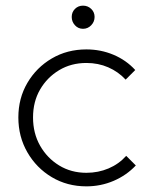

<svg xmlns="http://www.w3.org/2000/svg" viewBox="-20 -650 533 680"><path d="M286 10Q218 10 163.5 -22.5Q109 -55 77 -110.5Q45 -166 45 -234Q45 -302 77 -356.5Q109 -411 163.5 -443Q218 -475 286 -475Q337 -475 382 -456Q427 -437 459 -402L425 -368Q399 -396 363.5 -411.5Q328 -427 286 -427Q232 -427 189.5 -401.5Q147 -376 122 -333Q97 -290 97 -234Q97 -178 122 -134Q147 -90 189.5 -64Q232 -38 286 -38Q328 -38 364.5 -53.5Q401 -69 427 -98L461 -64Q428 -29 382.5 -9.5Q337 10 286 10ZM274 -548Q257 -548 245.5 -560.5Q234 -573 234 -590Q234 -607 245.5 -618.5Q257 -630 274 -630Q291 -630 303 -618.5Q315 -607 315 -590Q315 -573 303 -560.5Q291 -548 274 -548Z"/></svg>

Font: Outfit Thin ExtraLight
Style: Regular
Weight: 250
Version: Version 1.100;gftools[0.9.27]